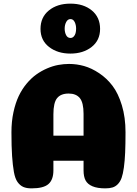

<svg xmlns="http://www.w3.org/2000/svg" viewBox="-20 -1037 752 1057"><path d="M358 -522Q315 -522 294.5 -497Q274 -472 274 -408V-290H440V-410Q440 -472 419.5 -497Q399 -522 358 -522ZM440 -152H274V-99Q274 -48 247 -24Q220 0 154 0Q126 0 108 -8Q90 -16 76.5 -35Q63 -54 56.5 -90.5Q50 -127 46.5 -178.5Q43 -230 43 -309Q43 -368 54 -419Q65 -470 83 -508Q101 -546 126.5 -576.5Q152 -607 180 -627Q208 -647 239.5 -660.5Q271 -674 301 -679.5Q331 -685 360 -685Q402 -685 443 -673.5Q484 -662 526 -634Q568 -606 599.5 -564.5Q631 -523 651 -457Q671 -391 671 -309Q671 -243 669 -197Q667 -151 662 -115Q657 -79 649.5 -58Q642 -37 629 -23.5Q616 -10 599.5 -5Q583 0 560 0Q516 0 489 -11.5Q462 -23 451 -44Q440 -65 440 -99ZM399 -879Q399 -900 391 -916Q383 -932 368 -932Q353 -932 344.5 -916Q336 -900 336 -879.5Q336 -859 344 -843.5Q352 -828 368 -828Q378 -828 385.5 -835.5Q393 -843 396 -854.5Q399 -866 399 -879ZM203 -878Q203 -942 249 -979.5Q295 -1017 367.5 -1017Q440 -1017 485.5 -979.5Q531 -942 531 -878Q531 -815 484.5 -778.5Q438 -742 367.5 -742Q297 -742 250 -778.5Q203 -815 203 -878Z"/></svg>

Font: Coiny
Style: Regular
Weight: 400
Version: Version 001.001